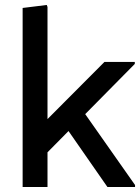

<svg xmlns="http://www.w3.org/2000/svg" viewBox="-20 -752 563 772"><path d="M125 -93V-227L400 -503H522V-495ZM71 0V-720L168 -732L171 -724V0ZM412 0 234 -256 303 -321 523 -8V0Z"/></svg>

Font: Fustat SemiBold
Style: Regular
Weight: 600
Designer: Mohamed Gaber, Khaled Hosny, Laura Garcia Mut
Foundry: Kief Type Foundry, Alif Type Foundry, Hard Type Foundry
Version: Version 1.007